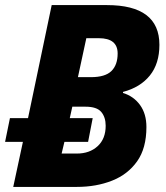

<svg xmlns="http://www.w3.org/2000/svg" viewBox="-34 -734 652 754"><path d="M18 0 56 -177H-14L5 -270H76L169 -714H386Q592 -714 592 -558Q592 -484 554.5 -437.5Q517 -391 449 -373V-369Q491 -356 516 -321.5Q541 -287 541 -235Q541 -152 504.5 -100.5Q468 -49 406 -24.5Q344 0 268 0ZM272 -431H323Q379 -431 403.5 -455Q428 -479 428 -524Q428 -584 354 -584H305ZM208 -131H268Q318 -131 349.5 -160Q381 -189 381 -240Q381 -274 363.5 -294.5Q346 -315 302 -315H250L240 -270H330L312 -177H219Z"/></svg>

Font: Noto Sans Disp ExtBd
Style: Italic
Weight: 800
Italic angle: -12°
Designer: Monotype Design Team
Foundry: Monotype Imaging Inc.
Version: Version 2.000;GOOG;noto-source:20170915:90ef993387c0